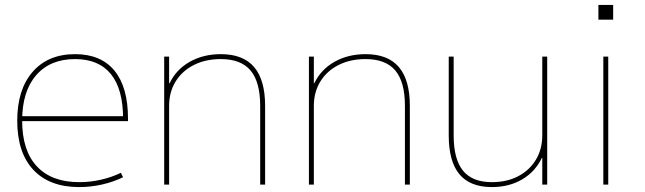

<svg xmlns="http://www.w3.org/2000/svg" viewBox="-20 -750 2620 780"><path d="M302 10Q181 10 115.5 -60Q50 -130 50 -260Q50 -386 112.5 -458Q175 -530 285 -530Q390 -530 445 -463Q500 -396 500 -268Q500 -264 500 -263Q500 -262 500 -258H60V-278H490L480 -268Q480 -388 430.5 -449Q381 -510 285 -510Q184 -510 127 -444.5Q70 -379 70 -260Q70 -138 130 -74Q190 -10 302 -10Q347 -10 390.5 -20Q434 -30 471 -48L480 -30Q441 -11 395 -0.5Q349 10 302 10Z M647 0V-520H667V-412H669Q696 -468 751 -499Q806 -530 877 -530Q968 -530 1012.5 -477.5Q1057 -425 1057 -320V0H1037V-320Q1037 -417 998 -463.5Q959 -510 877 -510Q815 -510 767.5 -486Q720 -462 693.5 -419Q667 -376 667 -320V0Z M1235 0V-520H1255V-412H1257Q1284 -468 1339 -499Q1394 -530 1465 -530Q1556 -530 1600.5 -477.5Q1645 -425 1645 -320V0H1625V-320Q1625 -417 1586 -463.5Q1547 -510 1465 -510Q1403 -510 1355.5 -486Q1308 -462 1281.5 -419Q1255 -376 1255 -320V0Z M1978 10Q1890 10 1846.5 -42Q1803 -94 1803 -200V-520H1823V-200Q1823 -103 1861 -56.5Q1899 -10 1978 -10Q2039 -10 2085 -34Q2131 -58 2157 -101Q2183 -144 2183 -200V-520H2203V0H2183V-108H2181Q2154 -52 2101 -21Q2048 10 1978 10Z M2411 -670V-730H2471V-670ZM2431 0V-520H2451V0Z"/></svg>

Font: M PLUS 1 Thin
Style: Regular
Weight: 100
Designer: Coji Morishita
Foundry: UNDERFOREST DESIGN
Version: Version 1.001